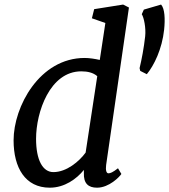

<svg xmlns="http://www.w3.org/2000/svg" viewBox="-20 -826 753 855"><path d="M633.8 -495.6C666 -534.7 701.7 -607.4 710.9 -693.8C715.8 -740.7 713.9 -787.6 697.3 -805.7L620.6 -783.2L611.3 -762.7C621.1 -748 630.4 -701.2 626.5 -664.6C620.6 -611.8 611.3 -563 601.6 -522.5L604.5 -510.3ZM201.7 9.8C267.6 9.8 321.3 -29.3 353.5 -69.3V-56.2C351.6 -8.8 373.5 9.8 412.1 9.8C466.3 9.8 512.7 -39.1 520.5 -51.3L505.4 -76.7C482.4 -58.6 471.2 -54.2 462.9 -54.2C453.6 -54.2 449.7 -67.9 452.6 -91.3L554.2 -792.5L528.3 -805.7L399.4 -785.2L389.2 -744.6L449.2 -723.6L424.3 -559.1C402.3 -564 378.4 -567.9 356.9 -567.9C156.2 -567.9 40.5 -351.1 40.5 -201.2C40.5 -79.1 92.3 9.8 201.7 9.8ZM217.8 -59.6C170.4 -59.6 140.6 -112.8 140.6 -208C140.6 -326.7 202.1 -508.3 341.8 -508.3C369.6 -508.3 394.5 -502.9 413.1 -486.8L361.3 -146.5C333 -107.4 276.4 -59.6 217.8 -59.6Z"/></svg>

Font: Merriweather
Style: Italic
Weight: 400
Italic angle: -7.5°
Designer: Eben Sorkin
Foundry: Eben Sorkin
Version: Version 1.001